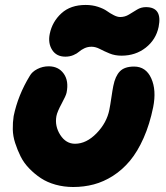

<svg xmlns="http://www.w3.org/2000/svg" viewBox="-20 -727 669 776"><path d="M244.1 -498Q208 -498 190.7 -525.4Q173.3 -552.7 181.2 -590.8Q191.4 -639.6 228.3 -673.3Q265.1 -707 326.2 -707Q353 -707 376 -699.5Q398.9 -691.9 411.9 -682.6Q424.8 -673.3 439.5 -665.8Q454.1 -658.2 465.8 -658.2Q484.9 -658.2 501.2 -668.2Q517.6 -678.2 533.9 -688.2Q550.3 -698.2 569.8 -698.2Q637.2 -698.2 621.1 -618.2Q610.4 -566.9 569.1 -534.4Q527.8 -502 471.2 -502Q444.3 -502 422.6 -511Q400.9 -520 383.5 -529.1Q366.2 -538.1 350.1 -538.1Q334 -538.1 320.8 -531.7Q307.6 -525.4 299.6 -518.1Q291.5 -510.7 276.9 -504.4Q262.2 -498 244.1 -498ZM275.9 28.8Q238.3 28.8 204.3 19.3Q170.4 9.8 145 -7.1Q119.6 -23.9 97.9 -46.4Q76.2 -68.8 63.2 -95Q50.3 -121.1 41.3 -148.9Q32.2 -176.8 31.7 -204.3Q31.2 -231.9 35.2 -257.8Q52.7 -342.3 100.1 -419.9Q109.4 -437 130.9 -448Q152.3 -459 176.8 -459Q216.3 -459 237.5 -429.4Q258.8 -399.9 249 -352.1Q246.6 -340.3 229 -307.9Q211.4 -275.4 208 -257.8Q200.7 -217.3 223.6 -181.6Q246.6 -146 283.2 -146Q329.1 -146 370.4 -188.5Q411.6 -231 421.9 -283.2Q425.8 -302.7 430.2 -333Q434.6 -363.3 438 -379.9Q445.8 -419.4 464.6 -438.7Q483.4 -458 522 -458Q569.8 -458 591.3 -410.4Q612.8 -362.8 599.1 -293.9Q585 -224.6 560.5 -169.4Q536.1 -114.3 505.4 -77.4Q474.6 -40.5 436.8 -16.4Q398.9 7.8 359.1 18.3Q319.3 28.8 275.9 28.8Z"/></svg>

Font: Shantell Sans Irregular Bouncy
Style: Italic
Weight: 800
Italic angle: -11.31°
Designer: Stephen Nixon, Anya Danilova, Shantell Martin
Foundry: Arrow Type
Version: Version 1.006;[9816181b4]